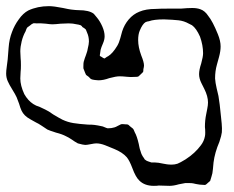

<svg xmlns="http://www.w3.org/2000/svg" viewBox="-29 -568 761 624"><path d="M665 -40Q664 -33 663 -18.5Q662 -4 658 7Q655 18 654 20L647 26Q641 32 638 33H635Q628 33 620 32Q612 31 608 30Q604 29 599 28Q594 27 587 27H573L552 31Q535 36 522 36L487 35Q482 36 471 36Q441 36 424 19Q412 8 401 -22Q392 -46 383 -57Q369 -73 342 -84Q328 -90 312.5 -96Q297 -102 284 -102Q278 -102 266 -99.5Q254 -97 248 -97Q242 -97 224 -102Q213 -108 205 -114Q193 -122 186 -125Q173 -132 153 -137Q131 -144 125 -147L107 -159Q95 -167 88 -170Q83 -173 71 -179.5Q59 -186 52 -193Q45 -200 41 -208.5Q37 -217 33 -231Q31 -236 29 -241.5Q27 -247 25 -252Q21 -261 11 -277Q1 -293 -4 -304.5Q-9 -316 -9 -329Q-9 -338 -7 -351.5Q-5 -365 -4 -375Q-3 -385 -1 -413Q1 -441 10 -464Q18 -486 32 -505Q46 -525 63 -534Q93 -548 130 -548Q146 -548 176 -542Q194 -538 202 -537Q218 -535 226 -535Q261 -535 276 -523Q278 -521 281 -517Q284 -513 286 -511Q296 -499 303.5 -482Q311 -465 311 -450Q311 -439 305.5 -426.5Q300 -414 298 -406L296 -392Q296 -391 295.5 -389.5Q295 -388 296 -386Q296 -385 298 -385Q308 -378 311 -378Q313 -379 316 -381.5Q319 -384 322 -385Q337 -394 352 -419Q358 -429 362 -444Q366 -459 368 -466Q375 -488 389.5 -505Q404 -522 424 -530Q445 -539 477 -539Q491 -540 518 -540H559Q581 -542 596 -542Q611 -542 622 -538Q637 -533 648 -516Q662 -499 679 -457Q688 -435 688 -417Q688 -402 683 -383.5Q678 -365 676 -358Q670 -337 670 -313Q671 -299 675 -281.5Q679 -264 681 -256Q685 -233 689 -191Q690 -183 691.5 -166.5Q693 -150 692 -138Q691 -128 684 -107Q669 -72 665 -40ZM641 -196Q642 -202 644.5 -214Q647 -226 647 -235Q647 -255 635 -279Q633 -283 625.5 -298Q618 -313 618 -327Q618 -341 625 -362Q631 -384 631 -395Q631 -421 621 -449Q609 -476 595 -486L585 -491Q569 -500 551.5 -502Q534 -504 504 -505Q471 -505 455 -499Q453 -499 449.5 -498Q446 -497 444 -496Q434 -490 425 -468Q420 -456 420 -438Q420 -415 430 -388Q439 -366 439 -355Q439 -351 437 -343Q437 -336 436 -334Q432 -330 432 -330Q422 -320 420 -319Q416 -318 406 -318Q397 -317 383 -318.5Q369 -320 360 -320Q348 -320 326 -314Q307 -307 291 -307Q288 -307 279.5 -308Q271 -309 267 -311Q264 -313 262 -315.5Q260 -318 257 -320Q256 -321 253.5 -322.5Q251 -324 250 -326L247 -333Q246 -336 244.5 -339.5Q243 -343 242 -346V-352Q242 -363 243 -367Q247 -381 250 -388Q251 -392 253 -397Q255 -402 256 -409Q260 -425 260 -433Q260 -449 254 -462Q251 -470 250 -472Q245 -477 239 -480Q237 -484 233 -486Q230 -487 226 -488Q222 -489 220 -489Q208 -492 194 -492L168 -491Q150 -489 141 -489Q134 -489 120 -491Q100 -493 90 -492Q88 -492 83.5 -492.5Q79 -493 77 -491Q74 -490 71.5 -487.5Q69 -485 67 -484L60 -479Q57 -475 56 -471.5Q55 -468 54 -466Q46 -452 41.5 -434Q37 -416 37 -401L38 -379Q39 -371 39 -356Q39 -342 38 -335L37 -313Q37 -290 50 -262Q62 -241 79 -230Q88 -224 99 -221L118 -212Q129 -207 144 -196Q164 -184 174 -179Q191 -171 209.5 -168Q228 -165 257 -163Q271 -163 278 -162Q287 -161 305 -157Q319 -151 321 -151Q334 -151 343 -154Q347 -155 354 -159Q361 -163 364 -164Q367 -165 371.5 -164.5Q376 -164 378 -164Q385 -164 387 -163Q388 -163 393 -158Q401 -152 403 -150Q405 -148 406.5 -144Q408 -140 409 -138Q416 -126 422 -100Q423 -96 424 -90Q425 -84 428 -76Q431 -64 439 -54Q441 -49 444 -48Q447 -45 454 -43Q461 -41 463 -40H474Q484 -40 502 -36Q507 -35 513.5 -34Q520 -33 529 -33Q539 -33 548 -36Q556 -39 574 -50Q605 -70 624 -96Q634 -109 637 -125Q638 -129 638 -137Q638 -149 637 -155Q637 -177 641 -196Z"/></svg>

Font: Rubik-Burned
Style: Regular
Weight: 400
Designer: NaN (generative design), Hubert & Fischer (Rubik source font outlines)
Foundry: NaN, Hubert & Fischer
Version: Version 1.000